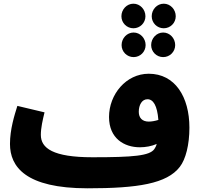

<svg xmlns="http://www.w3.org/2000/svg" viewBox="-20 -998 1100 1039"><path d="M702 -845C738 -845 767 -874 767 -910C767 -947 738 -978 702 -978C666 -978 637 -947 637 -910C637 -874 666 -845 702 -845ZM866 -845C902 -845 931 -874 931 -910C931 -947 902 -978 866 -978C830 -978 801 -947 801 -910C801 -874 830 -845 866 -845ZM703 -689C739 -689 768 -718 768 -754C768 -791 739 -822 703 -822C667 -822 638 -791 638 -754C638 -718 667 -689 703 -689ZM863 -689C899 -689 928 -718 928 -754C928 -791 899 -822 863 -822C827 -822 798 -791 798 -754C798 -718 827 -689 863 -689ZM454 21C726 21 883 -4 953 -95C985 -136 1005 -215 1005 -307C1005 -474 927 -599 785 -599C662 -599 570 -487 570 -365C570 -249 652 -201 737 -201C768 -201 801 -207 828 -219C825 -207 820 -198 815 -191C789 -155 703 -147 480 -147C267 -147 201 -196 201 -268C201 -306 211 -349 221 -390L74 -425C58 -374 34 -298 34 -219C34 -96 118 21 454 21ZM731 -393C731 -430 748 -461 778 -461C809 -461 831 -427 837 -349C818 -343 799 -340 785 -340C750 -340 731 -360 731 -393Z"/></svg>

Font: Noto Sans Arabic UI Bk
Style: Regular
Weight: 900
Designer: Monotype Design Team, Nadine Chahine and Nizar Qandah
Foundry: Monotype Imaging Inc.
Version: Version 2.010